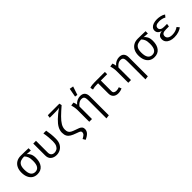

<svg xmlns="http://www.w3.org/2000/svg" viewBox="319 -2442 4284 4284"><g transform="rotate(-45 2461.5 -300.0)"><path d="M331.8 -546.2Q390.3 -546.2 456.7 -544.4Q523.1 -542.6 573.3 -540.5V-468.2L446.2 -476.9Q485.1 -453.8 511.5 -402.6Q537.9 -351.3 537.9 -272.3Q537.9 -141 478.2 -64.6Q418.5 11.8 307.7 11.8Q233.3 11.8 181.5 -23.1Q129.7 -57.9 102.6 -121.3Q75.4 -184.6 75.4 -269.7Q75.4 -352.8 105.6 -415.1Q135.9 -477.4 193.1 -511.8Q250.3 -546.2 331.8 -546.2ZM167.7 -269.7Q167.7 -162.6 203.3 -110.8Q239 -59 307.7 -59Q375.9 -59 410.8 -110.8Q445.6 -162.6 445.6 -270.8Q445.6 -353.8 424.9 -403.6Q404.1 -453.3 372.3 -480Q312.3 -480 266.2 -463.8Q220 -447.7 193.8 -402.3Q167.7 -356.9 167.7 -269.7Z M1127.7 -540Q1140 -472.3 1147.2 -406.4Q1154.4 -340.5 1154.4 -261.5Q1154.4 -165.6 1118.7 -105.4Q1083.1 -45.1 1027.2 -16.7Q971.3 11.8 910.3 11.8Q828.2 11.8 774.6 -32.3Q721 -76.4 721 -165.1V-540H807.2V-172.8Q807.2 -115.4 835.4 -87.2Q863.6 -59 913.3 -59Q949.7 -59 985.1 -77.2Q1020.5 -95.4 1043.6 -141Q1066.7 -186.7 1066.7 -269.2Q1066.7 -326.2 1060.8 -394.1Q1054.9 -462.1 1040.5 -540Z M1762.6 -757.4 1774.9 -699Q1664.6 -604.1 1589.7 -530.3Q1514.9 -456.4 1476.9 -392.1Q1439 -327.7 1439 -261Q1439 -210.8 1455.4 -180.5Q1471.8 -150.3 1507.2 -130.5Q1542.6 -110.8 1599.5 -91.8Q1652.3 -74.9 1690 -58.7Q1727.7 -42.6 1747.7 -18.5Q1767.7 5.6 1767.7 45.6Q1767.7 103.6 1727.9 147.7Q1688.2 191.8 1606.2 228.2L1570.8 166.7Q1615.4 144.1 1644.6 119Q1673.8 93.8 1673.8 54.9Q1673.8 35.4 1662.8 23.6Q1651.8 11.8 1626.7 1.3Q1601.5 -9.2 1558.5 -24.1Q1487.7 -48.2 1440 -76.2Q1392.3 -104.1 1368.2 -146.9Q1344.1 -189.7 1344.1 -258.5Q1344.1 -329.2 1381 -396.9Q1417.9 -464.6 1494.6 -538.2Q1571.3 -611.8 1690.8 -700Q1676.9 -694.4 1649.2 -691.5Q1621.5 -688.7 1591.5 -687.7Q1561.5 -686.7 1541 -686.7H1387.2L1397.9 -757.4Z M2207.2 -551.3Q2286.2 -551.3 2322.6 -509.2Q2359 -467.2 2359 -392.3V206.7L2272.8 217.4V-328.7Q2272.8 -384.1 2266.9 -417.9Q2261 -451.8 2241 -467.7Q2221 -483.6 2179 -483.6Q2148.7 -483.6 2121 -469.7Q2093.3 -455.9 2071 -435.4Q2048.7 -414.9 2034.4 -393.3V0H1948.2V-363.1Q1948.2 -417.4 1939.2 -462.6Q1930.3 -507.7 1921 -541L2001.5 -552.3Q2009.2 -538.5 2016.9 -509.7Q2024.6 -481 2026.2 -461.5Q2061 -505.6 2110.3 -528.5Q2159.5 -551.3 2207.2 -551.3ZM2160 -828.2 2251.3 -811.8 2184.1 -611.3 2122.1 -622.1Z M2981 -540V-468.2H2781V-133.3Q2781 -93.3 2805.6 -76.7Q2830.3 -60 2869.2 -60Q2890.8 -60 2914.4 -65.1Q2937.9 -70.3 2959.5 -79L2983.1 -15.9Q2964.6 -6.2 2927.9 2.8Q2891.3 11.8 2854.9 11.8Q2781.5 11.8 2738.2 -29Q2694.9 -69.7 2694.9 -143.1V-468.2H2648.7Q2611.3 -468.2 2584.6 -464.9Q2557.9 -461.5 2515.4 -449.7L2501.5 -518.5Q2536.9 -530.8 2575.9 -535.4Q2614.9 -540 2661 -540Z M3437.9 -551.3Q3516.9 -551.3 3553.3 -509.2Q3589.7 -467.2 3589.7 -392.3V206.7L3503.6 217.4V-328.7Q3503.6 -384.1 3497.7 -417.9Q3491.8 -451.8 3471.8 -467.7Q3451.8 -483.6 3409.7 -483.6Q3379.5 -483.6 3351.8 -469.7Q3324.1 -455.9 3301.8 -435.4Q3279.5 -414.9 3265.1 -393.3V0H3179V-363.1Q3179 -417.4 3170 -462.6Q3161 -507.7 3151.8 -541L3232.3 -552.3Q3240 -538.5 3247.7 -509.7Q3255.4 -481 3256.9 -461.5Q3291.8 -505.6 3341 -528.5Q3390.3 -551.3 3437.9 -551.3Z M4024.1 -546.2Q4082.6 -546.2 4149 -544.4Q4215.4 -542.6 4265.6 -540.5V-468.2L4138.5 -476.9Q4177.4 -453.8 4203.8 -402.6Q4230.3 -351.3 4230.3 -272.3Q4230.3 -141 4170.5 -64.6Q4110.8 11.8 4000 11.8Q3925.6 11.8 3873.8 -23.1Q3822.1 -57.9 3794.9 -121.3Q3767.7 -184.6 3767.7 -269.7Q3767.7 -352.8 3797.9 -415.1Q3828.2 -477.4 3885.4 -511.8Q3942.6 -546.2 4024.1 -546.2ZM3860 -269.7Q3860 -162.6 3895.6 -110.8Q3931.3 -59 4000 -59Q4068.2 -59 4103.1 -110.8Q4137.9 -162.6 4137.9 -270.8Q4137.9 -353.8 4117.2 -403.6Q4096.4 -453.3 4064.6 -480Q4004.6 -480 3958.5 -463.8Q3912.3 -447.7 3886.2 -402.3Q3860 -356.9 3860 -269.7Z M4708.7 -247.2H4616.4Q4547.2 -247.2 4516.9 -225.9Q4486.7 -204.6 4486.7 -159.5Q4486.7 -114.4 4524.9 -86.9Q4563.1 -59.5 4631.3 -59.5Q4690.3 -59.5 4736.9 -75.6Q4783.6 -91.8 4821 -118.5L4867.7 -61Q4828.7 -31.3 4766.7 -9.7Q4704.6 11.8 4626.2 11.8Q4559.5 11.8 4506.9 -7.7Q4454.4 -27.2 4423.6 -64.6Q4392.8 -102.1 4392.8 -156.4Q4392.8 -217.9 4427.9 -249Q4463.1 -280 4528.2 -289.2Q4471.8 -301 4443.3 -332.3Q4414.9 -363.6 4414.9 -407.7Q4414.9 -455.4 4444.1 -487.4Q4473.3 -519.5 4522.8 -535.4Q4572.3 -551.3 4631.8 -551.3Q4683.1 -551.3 4739.5 -538.5Q4795.9 -525.6 4837.4 -496.4L4793.8 -442.6Q4759 -464.1 4717.4 -473.3Q4675.9 -482.6 4635.4 -482.6Q4573.3 -482.6 4538.7 -462.1Q4504.1 -441.5 4504.1 -398.5Q4504.1 -361.5 4535.6 -339.5Q4567.2 -317.4 4622.1 -317.4H4719.5Z"/></g></svg>

Font: FiraCode Nerd Font Mono
Style: Regular
Weight: 400
Monospace: yes
Designer: Carrois Corporate, Edenspiekermann AG, Nikita Prokopov
Foundry: Carrois Corporate, Edenspiekermann AG, Nikita Prokopov
Version: Version 6.002;Nerd Fonts 3.4.0